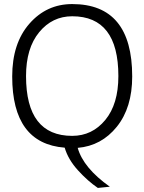

<svg xmlns="http://www.w3.org/2000/svg" viewBox="-20 -724 710 944"><path d="M40 -348Q40 -511 124.5 -607.5Q209 -704 335 -704Q630 -704 630 -348Q630 -195 554.5 -101Q479 -7 362 3Q390 102 520 194L461 200Q411 166 363 113Q315 60 298 2Q40 -18 40 -348ZM108 -350Q108 -56 335 -56Q433 -56 497.5 -134Q562 -212 562 -350Q562 -644 335 -644Q237 -644 172.5 -565.5Q108 -487 108 -350Z"/></svg>

Font: Antic Slab
Style: Regular
Weight: 400
Designer: Santiago Orozco
Foundry: Santiago Orozco
Version: Version 001.001